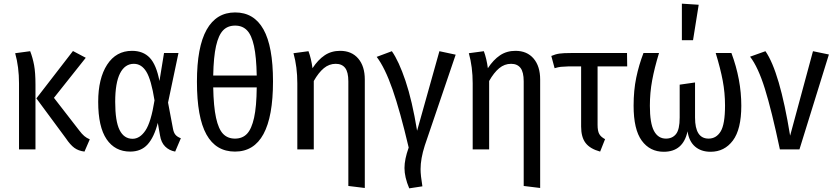

<svg xmlns="http://www.w3.org/2000/svg" viewBox="-20 -817 4562 1050"><path d="M275 -282 413 -104Q428 -84 441 -73Q454 -62 471 -55L442 12Q409 8 386.5 -8.5Q364 -25 340 -61L179 -279L379 -538L449 -501ZM174 -354V0H84V-361Q84 -451 63 -526L145 -537Q159 -501 166.5 -460.5Q174 -420 174 -354Z M852 -374 877 -527H956L899 -256L926 -113Q930 -91 940 -79.5Q950 -68 969 -61L938 12Q905 6 883 -16Q861 -38 855 -77L843 -145Q823 -67 787.5 -27.5Q752 12 692 12Q609 12 563 -55.5Q517 -123 517 -260Q517 -388 566 -463.5Q615 -539 702 -539Q763 -539 799 -501Q835 -463 852 -374ZM610 -260Q610 -154 634 -106Q658 -58 705 -58Q745 -58 775.5 -103.5Q806 -149 825 -268Q807 -381 780.5 -424.5Q754 -468 712 -468Q663 -468 636.5 -416Q610 -364 610 -260Z M1473 -372Q1473 12 1265 12Q1161 12 1109 -81.5Q1057 -175 1057 -370Q1057 -560 1110 -654.5Q1163 -749 1266 -749Q1369 -749 1421 -656Q1473 -563 1473 -372ZM1146 -404H1384Q1382 -506 1369 -565.5Q1356 -625 1331 -651Q1306 -677 1266 -677Q1225 -677 1200 -651Q1175 -625 1161.5 -565.5Q1148 -506 1146 -404ZM1384 -339H1146Q1148 -234 1161.5 -172.5Q1175 -111 1200 -85Q1225 -59 1265 -59Q1306 -59 1331 -85.5Q1356 -112 1369.5 -173Q1383 -234 1384 -339Z M1975 -382V211L1885 200V-372Q1885 -423 1867.5 -445.5Q1850 -468 1816 -468Q1780 -468 1751 -444Q1722 -420 1696 -374V0H1606V-361Q1606 -451 1585 -526L1667 -537Q1682 -497 1689 -444Q1719 -490 1755.5 -514.5Q1792 -539 1840 -539Q1903 -539 1939 -497Q1975 -455 1975 -382Z M2261 -102 2383 -537 2472 -518 2303 -21Q2280 51 2280 108Q2280 142 2290 202L2218 213Q2192 152 2192 102Q2192 54 2215 -10Q2168 -210 2126.5 -328.5Q2085 -447 2040 -506L2123 -537Q2161 -483 2197.5 -375Q2234 -267 2261 -102Z M2934 -382V211L2844 200V-372Q2844 -423 2826.5 -445.5Q2809 -468 2775 -468Q2739 -468 2710 -444Q2681 -420 2655 -374V0H2565V-361Q2565 -451 2544 -526L2626 -537Q2641 -497 2648 -444Q2678 -490 2714.5 -514.5Q2751 -539 2799 -539Q2862 -539 2898 -497Q2934 -455 2934 -382Z M3289 -56 3262 12Q3207 -3 3182.5 -35Q3158 -67 3158 -125V-454H3091Q3061 -453 3047 -451.5Q3033 -450 3013 -444L2995 -511Q3018 -521 3040 -524Q3062 -527 3102 -527H3409L3410 -454H3248V-134Q3248 -101 3257 -84.5Q3266 -68 3289 -56Z M4034 -239Q4034 -110 3988 -48.5Q3942 13 3866 13Q3814 13 3781 -15.5Q3748 -44 3740 -99Q3716 13 3610 13Q3534 13 3489.5 -48Q3445 -109 3445 -239Q3445 -323 3459.5 -392.5Q3474 -462 3499 -527H3584Q3559 -445 3546.5 -377.5Q3534 -310 3534 -239Q3534 -143 3556.5 -101Q3579 -59 3622 -59Q3657 -59 3677 -84Q3697 -109 3697 -174V-354L3781 -366V-174Q3781 -59 3855 -59Q3897 -59 3921 -98Q3945 -137 3945 -240Q3945 -309 3932.5 -375.5Q3920 -442 3894 -527H3980Q4034 -382 4034 -239ZM3801 -791 3770 -597H3709V-797Z M4301 -75 4426 -537 4513 -519 4352 0H4245Q4200 -213 4163 -331.5Q4126 -450 4082 -507L4166 -537Q4244 -425 4301 -75Z"/></svg>

Font: Fira Sans Condensed
Style: Regular
Weight: 400
Width: 3
Designer: bBox Type GmbH & Carrois Corporate GbR & Edenspiekermann AG
Foundry: bBox Type GmbH & Carrois Corporate GbR & Edenspiekermann AG
Version: Version 4.301